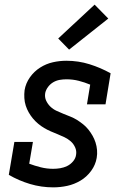

<svg xmlns="http://www.w3.org/2000/svg" viewBox="-20 -800 540 828"><path d="M210 8Q158 8 109.5 -6.5Q61 -21 18 -46L42 -188H122L106 -94Q130 -85 156 -78.5Q182 -72 209 -72Q224 -72 239.5 -74.5Q255 -77 269.5 -84Q284 -91 295 -104Q306 -117 308 -132Q311 -149 304 -164.5Q297 -180 285 -190.5Q273 -201 258.5 -208Q244 -215 229 -221Q214 -227 199 -233.5Q184 -240 170.5 -248Q157 -256 144.5 -266.5Q132 -277 122 -289Q112 -301 104 -315Q96 -329 91 -344.5Q86 -360 85 -377Q84 -394 86 -411Q91 -441 109 -466.5Q127 -492 153 -508.5Q179 -525 208 -531.5Q237 -538 266 -538Q318 -538 366 -523Q414 -508 457 -484L435 -350H355L369 -435Q345 -445 319.5 -451.5Q294 -458 267 -458Q252 -458 237.5 -455.5Q223 -453 210 -445.5Q197 -438 187.5 -425.5Q178 -413 175 -399Q172 -381 179 -366Q186 -351 197.5 -340Q209 -329 224 -322Q239 -315 254 -309Q269 -303 284 -297Q299 -291 312.5 -282.5Q326 -274 338.5 -264Q351 -254 361 -241.5Q371 -229 379 -215Q387 -201 392 -185.5Q397 -170 398.5 -153Q400 -136 397 -119Q392 -89 373 -63Q354 -37 327 -21Q300 -5 270 1.5Q240 8 210 8ZM278 -586 231 -634 388 -780 447 -720Z"/></svg>

Font: Iosevka Slab Medium
Style: Italic
Weight: 500
Italic angle: -9°
Monospace: yes
Designer: Belleve Invis
Foundry: Belleve Invis
Version: Version 11.1.0; ttfautohint (v1.8.3)